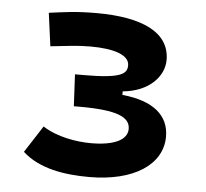

<svg xmlns="http://www.w3.org/2000/svg" viewBox="-44 -573 674 629"><g transform="rotate(5 293.0 -258.5)"><path d="M271.5 9.8C417.5 9.8 510.7 -51.3 510.7 -144C510.7 -212.4 460 -257.8 356.4 -267.6V-279.3C444.8 -287.6 490.7 -341.8 490.7 -394C490.7 -486.3 397 -527.3 249 -527.3C178.7 -527.3 142.6 -521 92.8 -514.6L107.4 -405.8C164.6 -411.6 192.9 -416.5 238.3 -416.5C316.9 -416.5 366.7 -399.4 366.7 -365.7C366.7 -337.4 347.7 -321.3 223.1 -321.3H195.8L201.2 -216.8H221.7C343.8 -216.8 386.7 -197.3 386.7 -158.2C386.7 -122.1 343.3 -101.1 267.6 -101.1C220.2 -101.1 154.8 -111.8 108.4 -142.1L51.3 -53.7C107.4 -2.9 189.9 9.8 271.5 9.8Z"/></g></svg>

Font: Cascadia Code NF SemiBold
Style: Regular
Weight: 600
Monospace: yes
Designer: Aaron Bell
Foundry: Saja Typeworks
Version: Version 2404.023